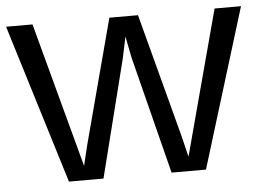

<svg xmlns="http://www.w3.org/2000/svg" viewBox="-45 -622 923 679"><g transform="rotate(-5 417.0 -282.5)"><path d="M173.3 0 -0.5 -564.9H93.3L231.4 -50.8L249.5 -125.5L366.2 -564.9H467.8L584 -125.5L602.1 -50.8L739.7 -564.9H833.5L659.7 0H537.6L432.1 -417L417 -493.7L400.9 -417L295.9 0Z"/></g></svg>

Font: Duru Sans
Style: Regular
Weight: 400
Designer: Onur Yazõcõgil
Foundry: Onur Yazõcõgil
Version: Version 1.002